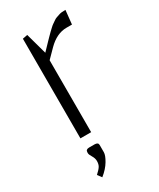

<svg xmlns="http://www.w3.org/2000/svg" viewBox="-173 -540 646 779"><g transform="rotate(-30 150.0 -150.5)"><path d="M50.8 162.1Q67.9 146.5 73.5 137Q79.1 127.4 79.1 112.8Q79.1 100.1 71 86.9Q63 73.7 63 67.9V63Q63 49.8 79.1 49.8H104Q121.1 49.8 121.1 62V96.2Q121.1 110.4 106.7 134.8Q92.3 159.2 64.9 181.2ZM268.1 -417H242.2Q196.8 -417 155.8 -376L117.2 -336.9V0H66.9V-466.8L89.8 -471.2L117.2 -372.1L150.9 -407.2Q154.3 -410.6 164.8 -421.4Q175.3 -432.1 178.5 -435.1Q181.6 -438 190.4 -446.3Q199.2 -454.6 203.1 -457Q207 -459.5 215.1 -465.3Q223.1 -471.2 228.5 -472.9Q233.9 -474.6 241.9 -477.5Q250 -480.5 257.8 -481.2Q265.6 -481.9 274.9 -481.9Z"/></g></svg>

Font: Resagokr
Style: Light
Weight: 300
Designer: gluk
Foundry: gluk
Version: Version 0.95